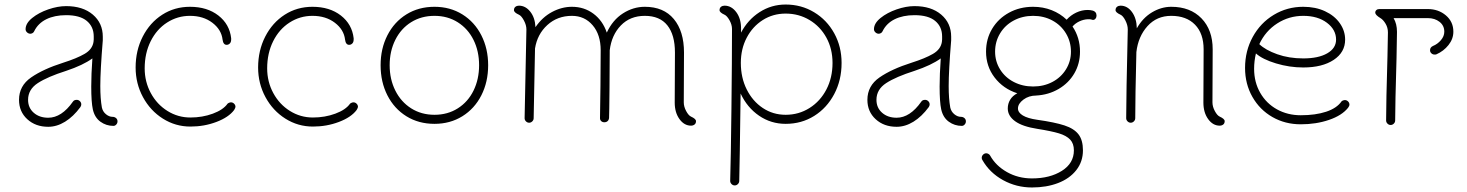

<svg xmlns="http://www.w3.org/2000/svg" viewBox="-20 -540 6479 848"><path d="M499 -4Q499 4 493.5 10Q488 16 481 16Q449 16 423.5 -2.5Q398 -21 390 -57Q383 -89 383 -158Q383 -212 388 -282Q347 -252 272 -227Q190 -201 147 -173Q104 -145 104 -99Q104 -64 129 -42Q154 -20 193 -20Q252 -20 302 -91Q307 -99 319 -99Q327 -99 333 -93Q339 -87 339 -79Q339 -73 335 -67Q304 -25 267.5 -2.5Q231 20 193 20Q137 20 100.5 -13.5Q64 -47 64 -99Q64 -161 117.5 -198Q171 -235 259 -263Q319 -282 353.5 -302Q388 -322 393 -355L394 -366V-379Q394 -422 363.5 -447.5Q333 -473 272 -473Q221 -473 184.5 -455Q148 -437 131 -402Q129 -397 124 -394Q119 -391 114 -391Q106 -391 99.5 -397Q93 -403 93 -411Q93 -437 122 -460.5Q151 -484 193 -498.5Q235 -513 272 -513Q346 -513 390 -475.5Q434 -438 434 -378V-362Q423 -228 423 -160Q423 -104 430 -65Q434 -47 448 -35.5Q462 -24 477 -24Q486 -24 492.5 -18.5Q499 -13 499 -4Z M579 -242Q579 -317 610.5 -378.5Q642 -440 696.5 -475Q751 -510 819 -510Q895 -510 944.5 -471.5Q994 -433 1001 -371V-366Q1001 -354 995 -348Q989 -342 981 -342Q966 -342 963 -365Q958 -409 918 -439.5Q878 -470 819 -470Q764 -470 718 -440.5Q672 -411 645.5 -358Q619 -305 619 -238Q619 -179 646 -129Q673 -79 719.5 -50Q766 -21 821 -21Q874 -21 920 -38Q966 -55 985 -82Q987 -84 991.5 -86Q996 -88 1000 -88Q1008 -88 1014 -82Q1020 -76 1020 -68Q1020 -64 1014 -54Q990 -22 936 -1.5Q882 19 821 19Q755 19 699.5 -16Q644 -51 611.5 -111Q579 -171 579 -242Z M1120 -242Q1120 -317 1151.5 -378.5Q1183 -440 1237.5 -475Q1292 -510 1360 -510Q1436 -510 1485.5 -471.5Q1535 -433 1542 -371V-366Q1542 -354 1536 -348Q1530 -342 1522 -342Q1507 -342 1504 -365Q1499 -409 1459 -439.5Q1419 -470 1360 -470Q1305 -470 1259 -440.5Q1213 -411 1186.5 -358Q1160 -305 1160 -238Q1160 -179 1187 -129Q1214 -79 1260.5 -50Q1307 -21 1362 -21Q1415 -21 1461 -38Q1507 -55 1526 -82Q1528 -84 1532.5 -86Q1537 -88 1541 -88Q1549 -88 1555 -82Q1561 -76 1561 -68Q1561 -64 1555 -54Q1531 -22 1477 -1.5Q1423 19 1362 19Q1296 19 1240.5 -16Q1185 -51 1152.5 -111Q1120 -171 1120 -242Z M1661 -252Q1661 -325 1691 -384Q1721 -443 1775 -476.5Q1829 -510 1899 -510Q1968 -510 2022 -476.5Q2076 -443 2106 -384Q2136 -325 2136 -252Q2136 -178 2106 -119Q2076 -60 2022 -26.5Q1968 7 1899 7Q1829 7 1775 -26.5Q1721 -60 1691 -119Q1661 -178 1661 -252ZM2096 -252Q2096 -314 2071.5 -363.5Q2047 -413 2002 -441.5Q1957 -470 1899 -470Q1841 -470 1796 -442Q1751 -414 1726 -364Q1701 -314 1701 -252Q1701 -190 1726 -140Q1751 -90 1796 -61.5Q1841 -33 1899 -33Q1957 -33 2002 -61.5Q2047 -90 2071.5 -140Q2096 -190 2096 -252Z M3054 -5Q3054 5 3047.5 10Q3041 15 3032 15Q3002 15 2981 -14Q2960 -43 2960 -87L2961 -308Q2961 -386 2927.5 -428Q2894 -470 2828 -470Q2763 -470 2722 -427.5Q2681 -385 2673 -318Q2673 -262 2672 -150.5Q2671 -39 2670 -18Q2669 -10 2663.5 -5Q2658 0 2649 0Q2641 0 2635.5 -5Q2630 -10 2630 -18Q2631 -53 2632 -161Q2633 -269 2633 -318Q2633 -387 2597.5 -428.5Q2562 -470 2506 -470Q2442 -470 2397.5 -429.5Q2353 -389 2343 -326L2337 -18Q2337 -10 2331 -4Q2325 2 2317 2Q2309 2 2303 -4Q2297 -10 2297 -18L2305 -410Q2305 -429 2294 -449.5Q2283 -470 2272 -475Q2250 -485 2250 -495Q2250 -505 2256.5 -510Q2263 -515 2272 -515Q2301 -515 2322 -488.5Q2343 -462 2345 -420Q2375 -464 2418 -487Q2461 -510 2506 -510Q2560 -510 2601 -479.5Q2642 -449 2660 -396Q2686 -452 2731.5 -481Q2777 -510 2828 -510Q2911 -510 2956 -456Q3001 -402 3001 -308L3000 -88Q3000 -69 3010.5 -49.5Q3021 -30 3032 -25Q3054 -15 3054 -5Z M3697 -262Q3697 -186 3664.5 -124.5Q3632 -63 3576 -28Q3520 7 3450 7Q3385 7 3332.5 -29Q3280 -65 3251 -127Q3247 187 3245 259Q3245 267 3239 273Q3233 279 3225 279Q3217 279 3211 273Q3205 267 3205 259Q3208 160 3210.5 -60Q3213 -280 3213 -412Q3213 -431 3202 -450.5Q3191 -470 3180 -475Q3158 -485 3158 -495Q3158 -505 3164.5 -510Q3171 -515 3180 -515Q3211 -515 3232.5 -485.5Q3254 -456 3253 -410V-396Q3283 -453 3335 -486.5Q3387 -520 3450 -520Q3519 -520 3575.5 -486Q3632 -452 3664.5 -393Q3697 -334 3697 -262ZM3657 -262Q3657 -324 3630 -373.5Q3603 -423 3555.5 -451.5Q3508 -480 3450 -480Q3394 -480 3349 -451.5Q3304 -423 3278 -373.5Q3252 -324 3252 -262Q3252 -197 3278 -145Q3304 -93 3349 -63Q3394 -33 3450 -33Q3508 -33 3555.5 -63Q3603 -93 3630 -145Q3657 -197 3657 -262Z M4246 -4Q4246 4 4240.5 10Q4235 16 4228 16Q4196 16 4170.5 -2.5Q4145 -21 4137 -57Q4130 -89 4130 -158Q4130 -212 4135 -282Q4094 -252 4019 -227Q3937 -201 3894 -173Q3851 -145 3851 -99Q3851 -64 3876 -42Q3901 -20 3940 -20Q3999 -20 4049 -91Q4054 -99 4066 -99Q4074 -99 4080 -93Q4086 -87 4086 -79Q4086 -73 4082 -67Q4051 -25 4014.5 -2.5Q3978 20 3940 20Q3884 20 3847.5 -13.5Q3811 -47 3811 -99Q3811 -161 3864.5 -198Q3918 -235 4006 -263Q4066 -282 4100.5 -302Q4135 -322 4140 -355L4141 -366V-379Q4141 -422 4110.5 -447.5Q4080 -473 4019 -473Q3968 -473 3931.5 -455Q3895 -437 3878 -402Q3876 -397 3871 -394Q3866 -391 3861 -391Q3853 -391 3846.5 -397Q3840 -403 3840 -411Q3840 -437 3869 -460.5Q3898 -484 3940 -498.5Q3982 -513 4019 -513Q4093 -513 4137 -475.5Q4181 -438 4181 -378V-362Q4170 -228 4170 -160Q4170 -104 4177 -65Q4181 -47 4195 -35.5Q4209 -24 4224 -24Q4233 -24 4239.5 -18.5Q4246 -13 4246 -4Z M4823 -471Q4823 -463 4818.5 -457.5Q4814 -452 4807 -452L4799 -454Q4798 -455 4784 -455Q4765 -454 4747 -445.5Q4729 -437 4717 -423Q4750 -374 4750 -312Q4750 -259 4725 -216Q4700 -173 4655.5 -147Q4611 -121 4556 -118H4557Q4524 -118 4500 -100Q4476 -82 4476 -61Q4476 -43 4497.5 -30Q4519 -17 4561 -11Q4639 0 4681.5 14Q4724 28 4743.5 53.5Q4763 79 4763 124Q4763 174 4733.5 211.5Q4704 249 4653 268.5Q4602 288 4538 288Q4469 288 4410 255.5Q4351 223 4319 167Q4316 163 4316 157Q4316 149 4322 143Q4328 137 4336 137Q4341 137 4346 140Q4351 143 4353 147Q4378 192 4427.5 220Q4477 248 4538 248Q4617 248 4670 214.5Q4723 181 4723 124Q4723 94 4706.5 76.5Q4690 59 4657 49Q4624 39 4561 29Q4496 19 4463.5 -4.5Q4431 -28 4431 -61Q4431 -82 4441.5 -99.5Q4452 -117 4473 -128Q4411 -148 4373 -197.5Q4335 -247 4335 -312Q4335 -368 4362 -413Q4389 -458 4436.5 -484Q4484 -510 4543 -510Q4587 -510 4625 -495Q4663 -480 4691 -453Q4709 -473 4733.5 -484.5Q4758 -496 4784 -496Q4796 -496 4807 -493Q4814 -491 4818.5 -485.5Q4823 -480 4823 -471ZM4710 -312Q4710 -356 4688 -392.5Q4666 -429 4628 -449.5Q4590 -470 4543 -470Q4496 -470 4457.5 -449.5Q4419 -429 4397 -392.5Q4375 -356 4375 -312Q4375 -269 4397 -233.5Q4419 -198 4457.5 -178Q4496 -158 4543 -158Q4590 -158 4628 -178Q4666 -198 4688 -233.5Q4710 -269 4710 -312Z M5389 -5Q5389 5 5382.5 10Q5376 15 5367 15Q5337 15 5316 -14Q5295 -43 5295 -87L5296 -322Q5296 -392 5258 -431Q5220 -470 5153 -470Q5089 -470 5048 -424.5Q5007 -379 4999 -310Q4994 -110 4994 -18Q4994 -10 4988 -4Q4982 2 4974 2Q4966 2 4960 -4Q4954 -10 4954 -18Q4954 -114 4961 -410Q4961 -429 4950.5 -449.5Q4940 -470 4929 -475Q4907 -485 4907 -495Q4907 -505 4913.5 -510Q4920 -515 4929 -515Q4959 -515 4979.5 -487Q5000 -459 5001 -415Q5027 -461 5068 -485.5Q5109 -510 5153 -510Q5237 -510 5286.5 -459Q5336 -408 5336 -322L5335 -88Q5335 -69 5345.5 -49.5Q5356 -30 5367 -25Q5389 -15 5389 -5Z M5940 -78Q5940 -72 5934 -64Q5907 -30 5850 -10.5Q5793 9 5725 9Q5656 9 5600 -23Q5544 -55 5511.5 -112Q5479 -169 5479 -240Q5479 -315 5513 -377Q5547 -439 5606 -474.5Q5665 -510 5736 -510Q5790 -510 5832 -490.5Q5874 -471 5897.5 -437.5Q5921 -404 5921 -365Q5921 -309 5870.5 -275.5Q5820 -242 5736 -242Q5675 -242 5615.5 -260Q5556 -278 5527 -304Q5519 -270 5519 -236Q5519 -177 5546 -130Q5573 -83 5620 -57Q5667 -31 5725 -31Q5790 -31 5837 -46.5Q5884 -62 5905 -92Q5906 -94 5911 -96Q5916 -98 5920 -98Q5928 -98 5934 -92Q5940 -86 5940 -78ZM5542 -345Q5569 -319 5621 -300.5Q5673 -282 5736 -282Q5803 -282 5842 -304.5Q5881 -327 5881 -365Q5881 -409 5840.5 -439.5Q5800 -470 5736 -470Q5673 -470 5621 -436.5Q5569 -403 5542 -345Z M6399 -400Q6399 -368 6377.5 -341Q6356 -314 6324 -300Q6322 -299 6316 -299Q6308 -299 6302 -304.5Q6296 -310 6296 -318Q6296 -331 6309 -337Q6329 -345 6344 -362.5Q6359 -380 6359 -400Q6359 -427 6338 -443.5Q6317 -460 6286 -460H6135Q6150 -435 6150 -399L6148 -283Q6142 -79 6142 -8Q6142 0 6136 6Q6130 12 6122 12Q6114 12 6108 6Q6102 0 6102 -8Q6102 -88 6108 -292L6110 -397Q6110 -418 6099.5 -435.5Q6089 -453 6077 -460Q6054 -474 6054 -484Q6054 -491 6059 -495.5Q6064 -500 6072 -500H6286Q6333 -500 6366 -472Q6399 -444 6399 -400Z"/></svg>

Font: Tsukimi Rounded Light
Style: Regular
Weight: 300
Designer: Takashi Funayama
Foundry: Takashi Funayama
Version: Version 1.032; ttfautohint (v1.8.3)